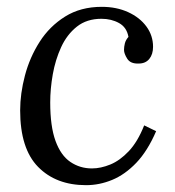

<svg xmlns="http://www.w3.org/2000/svg" viewBox="-20 -531 513 562"><path d="M278 -511Q321 -511 355 -495.5Q389 -480 408.5 -453.5Q428 -427 428 -394Q428 -372 417 -358.5Q406 -345 386 -345Q362 -344 352.5 -359Q343 -374 343 -385Q343 -394 345.5 -404Q348 -414 356 -423Q351 -451 328.5 -463.5Q306 -476 277 -476Q234 -476 205 -453Q176 -430 159 -393Q142 -356 134.5 -313.5Q127 -271 127 -231Q127 -161 142.5 -118.5Q158 -76 186 -57Q214 -38 249 -38Q275 -38 303 -49.5Q331 -61 357 -88.5Q383 -116 402 -164L437 -147Q412 -89 379 -54.5Q346 -20 308.5 -4.5Q271 11 232 11Q144 11 91.5 -42.5Q39 -96 39 -208Q39 -257 53 -310Q67 -363 96 -408.5Q125 -454 170.5 -482.5Q216 -511 278 -511Z"/></svg>

Font: Lora Italic
Style: Italic
Weight: 400
Italic angle: -3°
Designer: Olga Karpushina, Alexei Vanyashin (Cyrillic)
Foundry: Cyreal
Version: Version 2.210; ttfautohint (v1.8.1.43-b0c9)